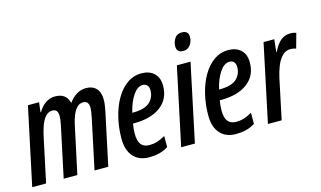

<svg xmlns="http://www.w3.org/2000/svg" viewBox="-91 -1015 2162 1292"><g transform="rotate(-15 989.5 -368.5)"><path d="M-3.4 0 111.3 -540H189L180.7 -472.2H184.1Q205.6 -508.8 235.6 -529.5Q265.6 -550.3 302.2 -550.3Q379.4 -550.3 396.5 -481H398.9Q421.4 -513.2 451.7 -531.7Q481.9 -550.3 518.6 -550.3Q563 -550.3 588.6 -523.2Q614.3 -496.1 614.3 -443.8Q614.3 -428.2 611.6 -408.7Q608.9 -389.2 605 -369.6L526.4 0H430.7L504.4 -347.7Q508.3 -366.7 511 -384.5Q513.7 -402.3 513.7 -414.1Q513.7 -462.9 474.6 -462.9Q448.7 -462.9 430.7 -443.6Q412.6 -424.3 400.9 -394.8Q389.2 -365.2 382.8 -335L311 0H215.8L291 -354Q298.8 -390.1 298.8 -415Q298.8 -462.9 260.7 -462.9Q230.5 -462.9 210 -438Q189.5 -413.1 176.5 -374Q163.6 -335 155.3 -292L93.3 0Z M810.1 9.8Q740.2 9.8 700.7 -34.2Q661.1 -78.1 661.1 -158.7Q661.1 -235.4 678 -305.7Q694.8 -376 726.6 -430.9Q758.3 -485.8 803.2 -517.8Q848.1 -549.8 904.3 -549.8Q958.5 -549.8 991.2 -519.3Q1023.9 -488.8 1023.9 -431.6Q1023.9 -340.3 956.3 -289.1Q888.7 -237.8 770 -237.8H762.7Q755.9 -203.6 755.9 -169.9Q755.9 -116.7 775.1 -93Q794.4 -69.3 833 -69.3Q862.3 -69.3 886.7 -76.9Q911.1 -84.5 943.4 -102.5V-25.4Q912.6 -5.9 879.6 2Q846.7 9.8 810.1 9.8ZM776.4 -309.1H779.8Q863.8 -309.1 898.9 -341.8Q934.1 -374.5 934.1 -424.3Q934.1 -446.3 923.3 -459Q912.6 -471.7 891.1 -471.7Q855.5 -471.7 824.7 -427Q793.9 -382.3 776.4 -309.1Z M1217.3 -622.1Q1170.9 -622.1 1170.9 -666Q1170.9 -694.3 1187.3 -720Q1203.6 -745.6 1237.8 -745.6Q1283.7 -745.6 1283.7 -703.1Q1283.7 -669.9 1265.6 -646Q1247.6 -622.1 1217.3 -622.1ZM1034.2 0 1148.9 -540H1244.1L1129.9 0Z M1414.6 9.8Q1344.7 9.8 1305.2 -34.2Q1265.6 -78.1 1265.6 -158.7Q1265.6 -235.4 1282.5 -305.7Q1299.3 -376 1331.1 -430.9Q1362.8 -485.8 1407.7 -517.8Q1452.6 -549.8 1508.8 -549.8Q1563 -549.8 1595.7 -519.3Q1628.4 -488.8 1628.4 -431.6Q1628.4 -340.3 1560.8 -289.1Q1493.2 -237.8 1374.5 -237.8H1367.2Q1360.4 -203.6 1360.4 -169.9Q1360.4 -116.7 1379.6 -93Q1398.9 -69.3 1437.5 -69.3Q1466.8 -69.3 1491.2 -76.9Q1515.6 -84.5 1547.9 -102.5V-25.4Q1517.1 -5.9 1484.1 2Q1451.2 9.8 1414.6 9.8ZM1380.9 -309.1H1384.3Q1468.3 -309.1 1503.4 -341.8Q1538.6 -374.5 1538.6 -424.3Q1538.6 -446.3 1527.8 -459Q1517.1 -471.7 1495.6 -471.7Q1460 -471.7 1429.2 -427Q1398.4 -382.3 1380.9 -309.1Z M1638.7 0 1752.9 -540H1827.6L1818.4 -454.1H1822.3Q1845.2 -502.9 1874 -526.6Q1902.8 -550.3 1943.4 -550.3Q1962.4 -550.3 1981.9 -543.5L1953.6 -440.9Q1935.5 -447.8 1914.6 -447.8Q1880.9 -447.8 1856.7 -422.4Q1832.5 -397 1817.1 -358.2Q1801.8 -319.3 1793.5 -279.8L1734.4 0Z"/></g></svg>

Font: Open Sans Condensed SemiBold
Style: Italic
Weight: 600
Width: 3
Italic angle: -12°
Designer: Monotype Design Team
Foundry: Monotype Imaging Inc.
Version: Version 3.000; ttfautohint (v1.8.4)